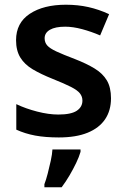

<svg xmlns="http://www.w3.org/2000/svg" viewBox="-20 -572 533 813"><path d="M450 -156Q450 -104 425 -67Q400 -30 351 -10Q302 10 229 10Q172 10 129 2Q86 -6 49 -23V-131Q89 -112 137.5 -99.5Q186 -87 227 -87Q281 -87 305 -103Q329 -119 329 -146Q329 -163 318.5 -176.5Q308 -190 280.5 -204Q253 -218 203 -238Q153 -258 118.5 -278.5Q84 -299 66 -328.5Q48 -358 48 -402Q48 -475 106 -513.5Q164 -552 259 -552Q310 -552 354.5 -542Q399 -532 442 -512L404 -422Q367 -438 328 -448.5Q289 -459 256 -459Q214 -459 191.5 -446Q169 -433 169 -410Q169 -392 180 -379.5Q191 -367 219 -354Q247 -341 297 -322Q346 -303 380.5 -282Q415 -261 432.5 -231.5Q450 -202 450 -156ZM321 71Q315 92 302.5 118Q290 144 274.5 170.5Q259 197 241 221H168V208Q175 190 182 163Q189 136 195 108.5Q201 81 202 61H321Z"/></svg>

Font: Noto Sans Khmer SemiBold
Style: Regular
Weight: 600
Version: Version 2.003